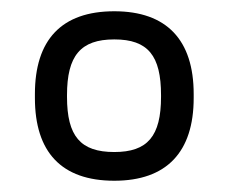

<svg xmlns="http://www.w3.org/2000/svg" viewBox="-20 -693 406 341"><path d="M42 -526V-519C42 -423 89 -372 183 -372C276 -372 324 -423 324 -519V-526C324 -622 276 -673 183 -673C89 -673 42 -622 42 -526ZM99 -521V-524C99 -594 123 -623 183 -623C243 -623 266 -594 266 -524V-521C266 -451 242 -423 183 -423C123 -423 99 -451 99 -521Z"/></svg>

Font: LT Wave Alt Light
Style: Regular
Weight: 300
Designer: Daniel Lyons
Version: Version 2.5 (Glyphs App)